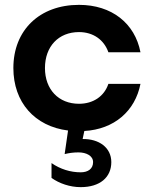

<svg xmlns="http://www.w3.org/2000/svg" viewBox="-20 -530 633 790"><path d="M558 -185H426C409 -134 364 -103 305 -103C221 -103 165 -162 165 -250C165 -339 221 -398 305 -398C364 -398 408 -366 426 -315H558C535 -434 440 -510 305 -510C143 -510 35 -406 35 -250C35 -109 123 -10 260 7L246 104C263 100 280 97 303 97C335 97 363 111 363 137C363 164 343 179 312 179C270 179 228 166 192 141V202C224 225 268 240 312 240C391 240 438 200 438 137C438 77 387 41 320 42L327 9C450 2 536 -73 558 -185Z"/></svg>

Font: Goli SemiBold
Style: Regular
Weight: 600
Designer: jaikishan Patel
Foundry: MagicType
Version: Version 1.000;Glyphs 3.2 (3242)